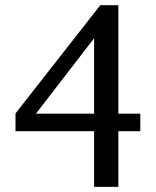

<svg xmlns="http://www.w3.org/2000/svg" viewBox="-20 -707 603 743"><path d="M344.2 -559.1 119.1 -267.1H344.2ZM438 -199.2V16.1H344.2V-199.2H40V-268.1L368.2 -687H438V-267.1H522.9V-199.2Z"/></svg>

Font: Charis SIL Eur
Style: Regular
Weight: 400
Foundry: SIL International
Version: Version 5.000